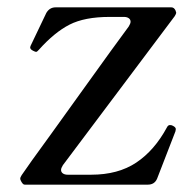

<svg xmlns="http://www.w3.org/2000/svg" viewBox="-20 -502 528 522"><path d="M382 0H47Q44 0 41.5 -3Q39 -6 37 -10Q35 -14 35 -16Q35 -20 39 -26L67 -66Q105 -118 200 -250.5Q295 -383 330 -430Q335 -438 335 -443Q335 -449 330 -452.5Q325 -456 317 -456H278Q210 -456 169 -435Q128 -414 86 -367Q81 -361 78 -361Q76 -361 70 -364Q62 -368 62 -373L63 -377L106 -467Q115 -482 131 -482H446Q453 -482 457 -474Q459 -468 459 -468Q459 -464 455 -458L151 -53Q146 -45 146 -40Q146 -34 151 -30.5Q156 -27 164 -27H228Q301 -27 350.5 -60Q400 -93 434 -156Q437 -162 442 -162Q447 -162 450 -160Q458 -156 458 -151L457 -145L407 -16Q400 0 382 0Z"/></svg>

Font: Shippori Mincho B1 Medium
Style: Regular
Weight: 500
Designer: FONTDASU
Foundry: FONTDASU / Google Inc. / but / Adobe
Version: Version 3.110; ttfautohint (v1.8.3)